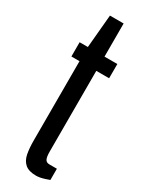

<svg xmlns="http://www.w3.org/2000/svg" viewBox="-186 -708 574 752"><g transform="rotate(30 101.5 -332.0)"><path d="M130.1 11.5Q97.4 11.5 80.6 -3Q63.9 -17.5 58.9 -43.5Q54 -69.5 54 -103.1V-462.1H17.3V-526.5H54.6L68 -676.3H129.9V-526.5H187.9V-462.1H129.9V-97.2Q129.9 -73.9 134.9 -63.4Q139.9 -52.9 154.4 -52.9H187.9V-2.1Q178.6 1.5 168.1 4.7Q157.6 8 148.2 9.8Q138.8 11.5 130.1 11.5Z"/></g></svg>

Font: Archivo SemiBold ExtraCondensed
Style: Regular
Weight: 600
Width: 2
Version: Version 2.001